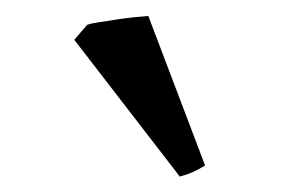

<svg xmlns="http://www.w3.org/2000/svg" viewBox="-20 -722 359 244"><path d="M240.6 -511.7 168.5 -701.7C161 -701.2 144.5 -699.7 128.7 -697.3L106.3 -693.8C99.7 -692.9 94.6 -691.9 90.7 -690.4L74.4 -671.4L208.5 -497.6C221.1 -501 230.6 -505.4 240.6 -511.7Z"/></svg>

Font: Pierce
Style: Oblique
Weight: 400
Italic angle: -15°
Version: Version 0.2.0